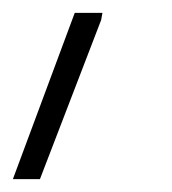

<svg xmlns="http://www.w3.org/2000/svg" viewBox="-80 -120 267 298"><path d="M79 -100H36L-60 158H-18L77 -89Z"/></svg>

Font: Nacelle UltraLight
Style: Italic
Weight: 200
Italic angle: -12°
Designer: Sora Sagano
Foundry: Sora Sagano
Version: Version 1.000;FEAKit 1.0